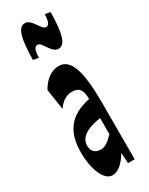

<svg xmlns="http://www.w3.org/2000/svg" viewBox="-224 -888 729 942"><g transform="rotate(-30 140.5 -417.0)"><path d="M109 14C143 14 173 -15 199 -57H201L204 0H242V-323C242 -501 214 -583 147 -583C104 -583 66 -553 41 -508L59 -391C80 -423 109 -441 140 -441C185 -441 196 -414 196 -368C81 -344 30 -279 30 -159C30 -64 63 14 109 14ZM53 -672 84 -666C85 -710 93 -725 110 -725C136 -725 150 -656 190 -656C229 -656 244 -710 246 -832L216 -837C214 -794 206 -779 190 -779C164 -779 148 -848 109 -848C70 -848 55 -794 53 -672ZM73 -173C73 -213 104 -246 196 -260V-169C170 -141 148 -124 122 -124C95 -124 73 -140 73 -173Z"/></g></svg>

Font: 寒蝉无机体 CompactMedium
Style: Regular
Weight: 500
Width: 3
Designer: ChillTanhei {Warren2060}; 
Source Han Sans {Ryoko NISHIZUKA 西塚涼子 (kana, bopomofo & ideographs); Paul D. Hunt (Latin, Gre
Foundry: ChillType&Adobe
Version: Version 1.000;Glyphs 3.1.1 (3135)